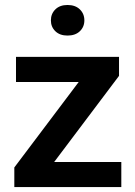

<svg xmlns="http://www.w3.org/2000/svg" viewBox="-20 -759 546 779"><path d="M472.2 -101.6V0H38.1V-79.6L299.3 -426.3H44.9V-528.3H462.9V-451.2L199.7 -101.6ZM186.5 -676.3Q186.5 -703.1 204.6 -720.9Q222.7 -738.8 253.9 -738.8Q285.6 -738.8 304 -720.9Q322.3 -703.1 322.3 -676.3Q322.3 -649.9 304 -632.3Q285.6 -614.7 253.9 -614.7Q222.7 -614.7 204.6 -632.3Q186.5 -649.9 186.5 -676.3Z"/></svg>

Font: Vazirmatn RD UI SemiBold
Style: Regular
Weight: 600
Designer: Saber Rastikerdar
Foundry: Saber Rastikerdar
Version: Version 33.003